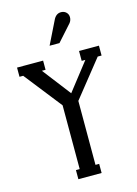

<svg xmlns="http://www.w3.org/2000/svg" viewBox="-134 -984 754 1056"><g transform="rotate(-15 243.0 -456.0)"><path d="M270 -750H213.9L276.9 -877.9Q292 -912.1 321.8 -912.1Q339.4 -912.1 351.1 -900.9Q362.8 -889.6 362.8 -873Q362.8 -855.5 352.1 -841.8ZM476.1 -680.2V-624H454.1L288.1 -416V-51.8H309.1V0H176.8V-51.8H198.2V-415L30.8 -627.9H9.8V-680.2H158.2V-627.9H137.2L261.2 -466.8L383.8 -624H362.8V-680.2Z"/></g></svg>

Font: Margherita Semibold
Style: Regular
Weight: 600
Designer: James Puckett
Foundry: Dunwich Type Founders
Version: Version 1.008;hotconv 1.0.109;makeotfexe 2.5.65596